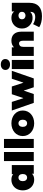

<svg xmlns="http://www.w3.org/2000/svg" viewBox="1838 -2699 1065 4781"><g transform="rotate(-90 2370.5 -308.5)"><path d="M650 -547V0H435V-45Q386 10 285 10Q213 10 152.5 -24.5Q92 -59 56.5 -124Q21 -189 21 -274Q21 -359 56.5 -423.5Q92 -488 152.5 -522.5Q213 -557 285 -557Q376 -557 424 -510V-547ZM428 -274Q428 -325 403 -353Q378 -381 339 -381Q300 -381 275 -353Q250 -325 250 -274Q250 -223 275 -194.5Q300 -166 339 -166Q378 -166 403 -194.5Q428 -223 428 -274Z M750 -742H976V0H750Z M1076 -742H1302V0H1076Z M1373 -274Q1373 -336 1397 -388Q1421 -440 1463.5 -477.5Q1506 -515 1564 -536Q1622 -557 1691 -557Q1760 -557 1818.5 -536Q1877 -515 1919.5 -477.5Q1962 -440 1985.5 -388Q2009 -336 2009 -274Q2009 -212 1985.5 -160Q1962 -108 1919.5 -70Q1877 -32 1818.5 -11Q1760 10 1691 10Q1622 10 1564 -11Q1506 -32 1463.5 -70Q1421 -108 1397 -160Q1373 -212 1373 -274ZM1780 -274Q1780 -325 1755 -353Q1730 -381 1691 -381Q1652 -381 1627 -353Q1602 -325 1602 -274Q1602 -223 1627 -194.5Q1652 -166 1691 -166Q1730 -166 1755 -194.5Q1780 -223 1780 -274Z M2503 -246 2419 0H2199L2009 -547H2223L2315 -263H2319L2415 -547H2607L2700 -261H2704L2800 -547H2998L2808 0H2588L2507 -246Z M3042 -547H3268V0H3042ZM3019 -706Q3019 -756 3056.5 -788.5Q3094 -821 3155 -821Q3217 -821 3254 -790Q3291 -759 3291 -710Q3291 -658 3254 -624.5Q3217 -591 3155 -591Q3094 -591 3056.5 -623.5Q3019 -656 3019 -706Z M3972 -312V0H3746V-273Q3746 -367 3679 -367Q3641 -367 3617.5 -340.5Q3594 -314 3594 -257V0H3368V-547H3583V-493Q3615 -525 3657 -541Q3699 -557 3748 -557Q3799 -557 3840 -542Q3881 -527 3910.5 -496Q3940 -465 3956 -419Q3972 -373 3972 -312Z M4691 -547V-109Q4691 48 4605 126Q4519 204 4358 204Q4276 204 4205.5 186.5Q4135 169 4084 136L4160 -18Q4176 -6 4197 4Q4218 14 4241 21Q4264 28 4288 32Q4312 36 4335 36Q4404 36 4434.5 7.5Q4465 -21 4465 -78V-88Q4414 -30 4314 -30Q4262 -29 4214 -48Q4166 -67 4129.5 -102.5Q4093 -138 4071.5 -186.5Q4050 -235 4051 -294Q4050 -352 4071.5 -401Q4093 -450 4129.5 -485Q4166 -520 4214 -539Q4262 -558 4314 -557Q4426 -557 4476 -485V-547ZM4467 -294Q4467 -333 4440.5 -357Q4414 -381 4374 -381Q4332 -381 4306 -357Q4280 -333 4280 -294Q4280 -255 4307 -230.5Q4334 -206 4374 -206Q4414 -206 4440.5 -230.5Q4467 -255 4467 -294Z"/></g></svg>

Font: CMG Sans Black
Style: Regular
Weight: 900
Designer: Julieta Ulanovsky
Foundry: Julieta Ulanovsky
Version: Version 7.200